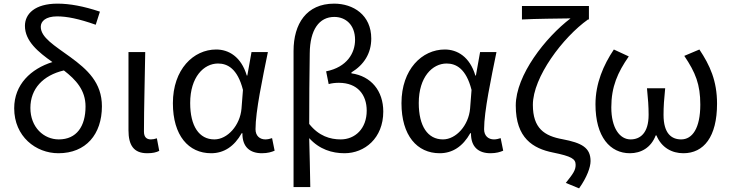

<svg xmlns="http://www.w3.org/2000/svg" viewBox="-20 -829 4017 1055"><path d="M301 13C452 13 540 -91 540 -245C540 -375 460 -447 367 -515C279 -579 204 -623 204 -682C204 -712 231 -739 294 -739C347 -739 413 -726 506 -693L529 -765C439 -795 363 -809 296 -809C172 -809 117 -753 117 -687C117 -603 190 -543 268 -488C150 -451 58 -365 58 -234C58 -79 177 13 301 13ZM147 -236C147 -341 216 -415 331 -442C397 -391 450 -334 450 -244C450 -135 401 -63 303 -63C221 -63 147 -129 147 -236Z M789 13C820 13 839 8 855 0L842 -69C830 -65 819 -63 809 -63C786 -63 771 -75 771 -106C771 -237 776 -396 778 -543H686V-113C686 -32 714 13 789 13Z M1140 13C1210 13 1267 -24 1308 -97H1312C1311 -21 1354 13 1419 13C1451 13 1473 6 1489 -1L1475 -70C1464 -66 1450 -63 1438 -63C1408 -63 1384 -82 1384 -119C1384 -218 1423 -400 1452 -543H1362L1339 -414H1336C1305 -518 1236 -557 1168 -557C1043 -557 930 -448 930 -262C930 -84 1016 13 1140 13ZM1158 -63C1074 -63 1025 -136 1025 -263C1025 -406 1100 -480 1178 -480C1229 -480 1285 -453 1315 -335L1307 -232C1299 -140 1230 -63 1158 -63Z M1593 199H1685C1683 108 1682 22 1679 -70C1735 -8 1805 13 1873 13C1983 13 2086 -69 2086 -216C2086 -330 2019 -411 1911 -426V-431C1980 -473 2020 -536 2020 -617C2020 -747 1921 -809 1816 -809C1664 -809 1593 -698 1593 -549ZM1852 -63C1795 -63 1732 -81 1679 -148C1679 -279 1680 -407 1682 -536C1683 -666 1734 -736 1817 -736C1878 -736 1931 -694 1931 -610C1931 -538 1887 -460 1772 -437L1786 -367C1804 -372 1823 -374 1842 -374C1945 -374 1995 -308 1995 -221C1995 -122 1931 -63 1852 -63Z M2396 13C2466 13 2523 -24 2564 -97H2568C2567 -21 2610 13 2675 13C2707 13 2729 6 2745 -1L2731 -70C2720 -66 2706 -63 2694 -63C2664 -63 2640 -82 2640 -119C2640 -218 2679 -400 2708 -543H2618L2595 -414H2592C2561 -518 2492 -557 2424 -557C2299 -557 2186 -448 2186 -262C2186 -84 2272 13 2396 13ZM2414 -63C2330 -63 2281 -136 2281 -263C2281 -406 2356 -480 2434 -480C2485 -480 2541 -453 2571 -335L2563 -232C2555 -140 2486 -63 2414 -63Z M3162 206C3206 144 3225 89 3225 56C3225 -18 3176 -44 3071 -64C2971 -82 2908 -124 2908 -253C2908 -405 3073 -624 3211 -722H3216V-796H2848V-722C2920 -726 3052 -727 3115 -728C2978 -624 2814 -416 2814 -249C2814 -70 2909 -13 3018 9C3121 30 3143 44 3143 77C3143 107 3128 127 3089 176Z M3441 13C3502 13 3557 -17 3583 -85H3587C3615 -17 3673 13 3735 13C3847 13 3920 -77 3920 -259C3920 -385 3881 -470 3823 -557L3740 -522C3802 -430 3828 -365 3828 -254C3828 -124 3784 -63 3723 -63C3671 -63 3626 -94 3626 -198C3626 -243 3629 -286 3635 -344H3535C3541 -286 3544 -243 3544 -198C3544 -97 3497 -63 3445 -63C3385 -63 3339 -126 3339 -239C3339 -353 3374 -431 3435 -519L3353 -557C3296 -472 3252 -371 3252 -256C3252 -76 3333 13 3441 13Z"/></svg>

Font: Noto Sans JP
Style: Regular
Weight: 400
Designer: Ryoko NISHIZUKA  (kana, bopomofo & ideographs); Paul D. Hunt (Latin, Greek & Cyrillic); Sandoll Communications , Soo-you
Foundry: Adobe
Version: Version 2.002;hotconv 1.0.116;makeotfexe 2.5.65601